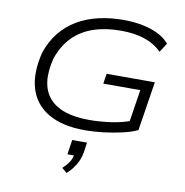

<svg xmlns="http://www.w3.org/2000/svg" viewBox="-103 -811 1156 1200"><g transform="rotate(10 475.0 -211.0)"><path d="M465 8Q321 8 232 -44.5Q143 -97 114 -193Q85 -289 118 -422Q143 -497 187 -552Q231 -607 292 -643Q353 -679 427.5 -696Q502 -713 585 -713Q649 -713 704.5 -702Q760 -691 804 -669.5Q848 -648 877 -614L840 -556Q793 -602 729 -623Q665 -644 580 -644Q483 -644 406.5 -618Q330 -592 276.5 -538Q223 -484 194 -399Q152 -232 226 -146Q300 -60 480 -60Q550 -60 621.5 -70.5Q693 -81 753 -105L727 -69L763 -299H528L538 -363H844L795 -51Q757 -33 701 -20Q645 -7 583 0.5Q521 8 465 8ZM399 291 367 264Q393 241 408.5 216.5Q424 192 427 164L438 175H384L398 82H492L483 145Q475 189 454 224.5Q433 260 399 291Z"/></g></svg>

Font: Nunito Sans 7pt Expanded Light
Style: Italic
Weight: 300
Width: 7
Italic angle: -9°
Designer: Vernon Adams
Foundry: Vernon Adams
Version: Version 3.101;gftools[0.9.27]